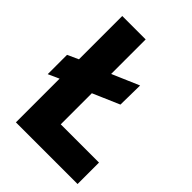

<svg xmlns="http://www.w3.org/2000/svg" viewBox="-211 -828 928 928"><g transform="rotate(45 253.0 -363.5)"><path d="M69 0V-727H229V-49L130 -146.5H490.5V0ZM13 -273.5V-405.5L80 -436L133.5 -450L367.5 -550.5L365.5 -418L138.5 -320L97.5 -311.5Z"/></g></svg>

Font: Spline Sans
Style: Regular
Weight: 400
Designer: Eben Sorkin, Mirko Velimirovic
Foundry: Sorkin Type
Version: Version 1.001